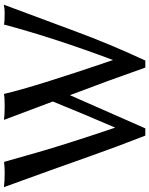

<svg xmlns="http://www.w3.org/2000/svg" viewBox="96 -884 807 1040"><g transform="rotate(-90 500.0 -364.5)"><path d="M5.9 -747.1Q38.1 -743.2 82 -743.2Q115.2 -743.2 137.7 -746.1H141.6L143.6 -743.2Q152.3 -712.9 193.8 -566.4Q235.4 -419.9 328.1 -144.5L398.4 -309.6Q435.5 -397.5 469.7 -482.4L370.1 -747.1Q394.5 -743.2 444.3 -743.2Q494.1 -743.2 509.8 -747.1L511.7 -743.2Q546.9 -588.9 694.3 -156.2Q811.5 -467.8 885.7 -743.2V-747.1Q901.4 -743.2 948.2 -743.2Q974.6 -743.2 994.1 -748L850.6 -362.3Q781.2 -173.8 692.4 16.6V18.6H654.3L652.3 15.6Q584 -179.7 503.9 -389.6L324.2 18.6H286.1L284.2 16.6Q224.6 -135.7 175.3 -275.4Q126 -415 96.7 -496.1Z"/></g></svg>

Font: GenEi LateMin v2
Style: Medium
Weight: 500
Designer: o_tamon (Modified)
Foundry: o_tamon / Adobe Systems Incorporated / FONT 910 / Philipp H. Poll
Version: Version 2.1;Original Version 1.004